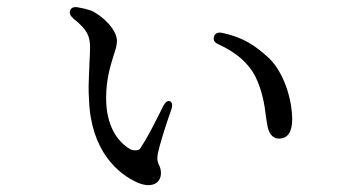

<svg xmlns="http://www.w3.org/2000/svg" viewBox="-20 -520 1040 550"><path d="M238 -383C238 -369 237 -354 236 -336C236 -333 236 -331 236 -328C236 -323 235 -318 235 -309C234 -286 233 -261 235 -235C240 -88 318 -21 376 4C416 20 441 4 441 -24C441 -34 439 -39 437 -44C432 -54 429 -61 432 -80C436 -100 453 -157 471 -207C475 -219 473 -227 467 -230C461 -233 454 -228 448 -217C446 -213 444 -209 442 -205C422 -165 403 -127 382 -95C377 -88 364 -88 354 -92C317 -113 284 -159 284 -239C284 -295 297 -333 306 -363C311 -378 315 -390 315 -403C315 -435 273 -476 240 -490C228 -494 216 -497 203 -499C191 -501 184 -498 181 -490C178 -483 181 -475 190 -467C230 -435 238 -417 238 -383ZM606 -393C656 -370 690 -341 711 -302C732 -259 738 -219 742 -185C743 -180 743 -176 744 -172L747 -155C753 -131 766 -123 779 -123C803 -123 817 -140 817 -178C817 -232 795 -310 751 -353C713 -388 678 -413 616 -426C604 -428 596 -425 593 -415C590 -406 594 -398 606 -393Z"/></svg>

Font: 寒蝉锦书宋 Text
Style: Regular
Weight: 400
Designer: 寒蝉锦书宋{Warren} 思源宋体{Ryoko NISHIZUKA 西塚涼子 (kana & ideographs); Frank Grießhammer (Latin, Greek & Cyrillic); Wenlong ZHANG 
Foundry: Adobe & ChillType
Version: Version 2.000;Glyphs 3.1.1 (3135)